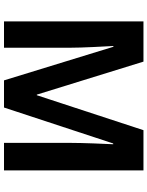

<svg xmlns="http://www.w3.org/2000/svg" viewBox="94 -848 754 983"><g transform="rotate(90 471.5 -357.0)"><path d="M392 0H531L715 -559H719C717 -519 712 -405 712 -338V0H853V-714H647L468 -168H465L296 -714H90V0H225V-332C225 -405 218 -520 216 -560H220Z"/></g></svg>

Font: Noto Sans Bassa Vah
Style: Bold
Weight: 700
Designer: Monotype Design Team
Foundry: Monotype Imaging Inc.
Version: Version 2.002